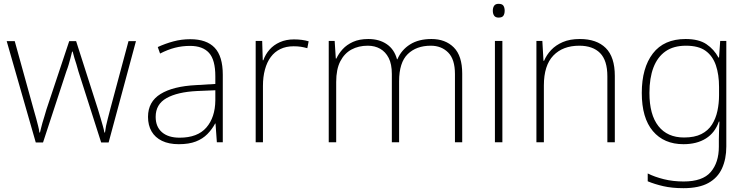

<svg xmlns="http://www.w3.org/2000/svg" viewBox="-20 -744 3908 1004"><path d="M390 -371Q385 -391 379.5 -408Q374 -425 369 -441Q364 -457 360 -474H357Q353 -457 348.5 -440Q344 -423 339 -406Q334 -389 327 -371L205 1H167L15 -529H57L155 -175Q164 -145 169.5 -123.5Q175 -102 179.5 -85Q184 -68 186 -51H189Q192 -63 195 -75.5Q198 -88 202 -102Q206 -116 211.5 -133Q217 -150 223 -172L342 -529H378L492 -173Q500 -148 506 -126.5Q512 -105 517.5 -86.5Q523 -68 526 -51H529Q531 -68 534.5 -85.5Q538 -103 544 -125Q550 -147 557 -175L652 -529H691L548 1H509Z M975 -539Q1060 -539 1102.5 -494.5Q1145 -450 1145 -353V0H1114L1107 -98H1105Q1089 -68 1064.5 -43Q1040 -18 1004 -4Q968 10 915 10Q863 10 827 -7.5Q791 -25 772.5 -57Q754 -89 754 -133Q754 -212 819.5 -252.5Q885 -293 1006 -299L1106 -305V-345Q1106 -431 1073 -467.5Q1040 -504 974 -504Q933 -504 895.5 -494.5Q858 -485 817 -464L805 -498Q844 -516 886.5 -527.5Q929 -539 975 -539ZM1010 -268Q908 -263 851 -231Q794 -199 794 -133Q794 -81 827 -52.5Q860 -24 919 -24Q1013 -24 1059 -77Q1105 -130 1106 -219V-272Z M1517 -538Q1539 -538 1558 -535.5Q1577 -533 1594 -528L1587 -492Q1569 -497 1553 -499.5Q1537 -502 1515 -502Q1476 -502 1446 -487.5Q1416 -473 1396 -446Q1376 -419 1365.5 -380.5Q1355 -342 1355 -295V0H1317V-530H1351L1354 -429H1357Q1368 -460 1389.5 -484.5Q1411 -509 1443.5 -523.5Q1476 -538 1517 -538Z M2236 -540Q2309 -540 2353 -496Q2397 -452 2397 -359V0H2359V-357Q2359 -434 2323.5 -469.5Q2288 -505 2233 -505Q2157 -505 2112 -461Q2067 -417 2067 -319V0H2029V-357Q2029 -409 2012.5 -441Q1996 -473 1968 -489Q1940 -505 1903 -505Q1855 -505 1818 -485Q1781 -465 1759.5 -423.5Q1738 -382 1738 -315V0H1699V-530H1730L1736 -438H1739Q1751 -464 1772 -487Q1793 -510 1826 -525Q1859 -540 1906 -540Q1963 -540 2002.5 -513Q2042 -486 2056 -434H2058Q2079 -483 2124 -511.5Q2169 -540 2236 -540Z M2607 -530V0H2568V-530ZM2587 -724Q2606 -724 2612.5 -714Q2619 -704 2619 -688Q2619 -672 2612.5 -662Q2606 -652 2587 -652Q2571 -652 2564 -662Q2557 -672 2557 -688Q2557 -704 2564 -714Q2571 -724 2587 -724Z M3012 -540Q3100 -540 3147.5 -493Q3195 -446 3195 -347V0H3156V-345Q3156 -428 3118 -466.5Q3080 -505 3009 -505Q2923 -505 2873.5 -453.5Q2824 -402 2824 -297V0H2785V-530H2816L2822 -426H2825Q2838 -457 2862 -482.5Q2886 -508 2923 -524Q2960 -540 3012 -540Z M3565 -540Q3634 -540 3674 -513Q3714 -486 3737 -443H3740L3746 -530H3778V22Q3778 87 3755.5 136.5Q3733 186 3684 213Q3635 240 3554 240Q3494 240 3448.5 229.5Q3403 219 3367 204V163Q3403 181 3451 193Q3499 205 3555 205Q3654 205 3696.5 155.5Q3739 106 3739 23V-15Q3739 -40 3740 -61.5Q3741 -83 3742 -108H3739Q3719 -50 3671.5 -20Q3624 10 3554 10Q3452 10 3394 -58.5Q3336 -127 3336 -258Q3336 -389 3394 -464.5Q3452 -540 3565 -540ZM3567 -505Q3502 -505 3460 -475.5Q3418 -446 3397 -391Q3376 -336 3376 -258Q3376 -144 3423 -84.5Q3470 -25 3557 -25Q3612 -25 3647.5 -43Q3683 -61 3703 -92.5Q3723 -124 3731.5 -164Q3740 -204 3740 -246V-289Q3740 -354 3723.5 -402.5Q3707 -451 3670 -478Q3633 -505 3567 -505Z"/></svg>

Font: Noto Sans Khmer ExtraLight
Style: Regular
Weight: 250
Version: Version 2.003